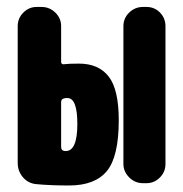

<svg xmlns="http://www.w3.org/2000/svg" viewBox="-20 -540 540 566"><path d="M412.1 -519.5Q435.5 -519.5 451.7 -502.9Q467.8 -486.3 467.8 -462.9V-56.6Q467.8 -33.2 451.2 -16.6Q434.6 0 412.1 0H401.4Q377.9 0 360.8 -17.1Q343.8 -34.2 343.8 -56.6V-462.9Q343.8 -486.3 360.8 -502.9Q377.9 -519.5 401.4 -519.5ZM173.8 -94.7Q208 -94.7 208 -174.8Q208 -251 178.7 -251Q171.9 -251 168.9 -250Q160.2 -248 160.2 -239.3V-107.4Q160.2 -97.7 167 -95.7Q169.9 -94.7 173.8 -94.7ZM212.9 -352.5Q270.5 -352.5 300.3 -314.5Q330.1 -276.4 330.1 -185.5Q330.1 -78.1 294.9 -35.6Q259.8 6.8 183.6 6.8Q128.9 6.8 87.9 2.9Q63.5 1 47.9 -17.1Q32.2 -35.2 32.2 -59.6V-462.9Q32.2 -486.3 48.8 -502.9Q65.4 -519.5 87.9 -519.5H102.5Q126 -519.5 143.1 -502.9Q160.2 -486.3 160.2 -462.9V-358.4Q160.2 -349.6 168 -350.6Q182.6 -352.5 212.9 -352.5Z"/></svg>

Font: Rounded Mgen+ 1mn bold
Style: Bold
Weight: 700
Designer: [Source Han Sans]
Ryoko NISHIZUKA  (kana & ideographs); Paul D. Hunt (Latin, Greek & Cyrillic); Wenlong ZHANG  (bopomofo
Version: Version 1.059.20150602